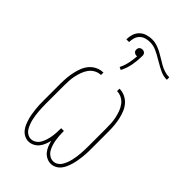

<svg xmlns="http://www.w3.org/2000/svg" viewBox="-248 -905 996 996"><g transform="rotate(45 250.0 -406.5)"><path d="M168 8Q153 8 139 1Q125 -6 115 -18Q105 -30 99 -44Q93 -58 88.5 -73Q84 -88 81.5 -103Q79 -118 77 -133.5Q75 -149 74.5 -164.5Q74 -180 74 -195V-325Q74 -346 76 -367.5Q78 -389 82.5 -409.5Q87 -430 95 -450Q103 -470 117 -486Q131 -502 150.5 -511Q170 -520 191 -520V-502Q173 -502 156 -493Q139 -484 128 -469Q117 -454 110.5 -436Q104 -418 100 -399.5Q96 -381 95 -362.5Q94 -344 94 -325V-195Q94 -181 94.5 -167.5Q95 -154 96 -140.5Q97 -127 99 -113.5Q101 -100 104 -87Q107 -74 112 -61Q117 -48 124 -36.5Q131 -25 143 -17.5Q155 -10 168 -10Q183 -10 196 -18.5Q209 -27 216.5 -40Q224 -53 228.5 -67.5Q233 -82 235.5 -96.5Q238 -111 239 -126Q240 -141 240 -156V-161H260V-156Q260 -141 261 -126Q262 -111 264.5 -96.5Q267 -82 271.5 -67.5Q276 -53 283.5 -40Q291 -27 304 -18.5Q317 -10 332 -10Q345 -10 357 -17.5Q369 -25 376 -36.5Q383 -48 388 -61Q393 -74 396 -87Q399 -100 401 -113.5Q403 -127 404 -140.5Q405 -154 405.5 -167.5Q406 -181 406 -195V-325Q406 -344 405 -362.5Q404 -381 400 -399.5Q396 -418 389.5 -436Q383 -454 372 -469Q361 -484 344 -493Q327 -502 309 -502V-520Q330 -520 349.5 -511Q369 -502 383 -486Q397 -470 405 -450Q413 -430 417.5 -409.5Q422 -389 424 -367.5Q426 -346 426 -325V-195Q426 -180 425.5 -164.5Q425 -149 423 -133.5Q421 -118 418.5 -103Q416 -88 411.5 -73Q407 -58 401 -44Q395 -30 385 -18Q375 -6 361 1Q347 8 332 8Q316 8 301 0.5Q286 -7 276 -19.5Q266 -32 260 -47Q254 -62 250 -78Q246 -62 240 -47Q234 -32 224 -19.5Q214 -7 199 0.5Q184 8 168 8ZM450 -726Q425 -726 402 -736.5Q379 -747 358 -760L342 -769Q321 -782 298 -792.5Q275 -803 250 -803Q234 -803 219 -798.5Q204 -794 193 -783Q182 -772 177.5 -756.5Q173 -741 173 -726H153Q153 -745 159 -764Q165 -783 179 -796.5Q193 -810 212 -815.5Q231 -821 250 -821Q268 -821 285.5 -815Q303 -809 319 -800.5Q335 -792 350 -782.5Q365 -773 381 -764Q397 -755 414.5 -749.5Q432 -744 450 -744ZM245 -593 230 -600Q242 -624 247.5 -650.5Q253 -677 255 -703H250Q245 -703 241 -704.5Q237 -706 233.5 -709Q230 -712 228.5 -716.5Q227 -721 227 -726Q227 -730 228.5 -734.5Q230 -739 233.5 -742Q237 -745 241 -746.5Q245 -748 250 -748Q255 -748 259 -746.5Q263 -745 266.5 -742Q270 -739 271.5 -734.5Q273 -730 273 -726Q273 -691 267 -657.5Q261 -624 245 -593Z"/></g></svg>

Font: Iosevka Curly Slab Thin
Style: Regular
Weight: 100
Monospace: yes
Designer: Belleve Invis
Foundry: Belleve Invis
Version: Version 22.1.2; ttfautohint (v1.8.4)